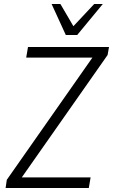

<svg xmlns="http://www.w3.org/2000/svg" viewBox="-20 -940 565 960"><path d="M8 0 14 -41 461 -679 460 -652H111L120 -705H525L518 -665L70 -26L73 -53H433L424 0ZM309 -765 238 -920H282L347 -809L451 -920H494L366 -765Z"/></svg>

Font: Nunito Sans 10pt Condensed Light
Style: Italic
Weight: 300
Width: 3
Italic angle: -9°
Designer: Vernon Adams
Foundry: Vernon Adams
Version: Version 3.101;gftools[0.9.27]